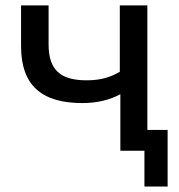

<svg xmlns="http://www.w3.org/2000/svg" viewBox="-20 -559 665 712"><path d="M601.6 132.8V-77.1H526.4V-539.1H424.3V-293C387.2 -270.5 348.6 -261.2 301.3 -261.2C204.6 -261.2 160.2 -298.8 160.2 -394.5V-539.1H58.1V-387.2C58.1 -245.1 131.8 -176.8 285.2 -176.8C338.4 -176.8 384.8 -187.5 426.3 -209.5V0H515.6V132.8Z"/></svg>

Font: Winston
Style: Regular
Weight: 400
Designer: Vernon Adams, Kim Jin-seong, David Berlow, Cristiano Sobral
Foundry: The Winston Project Authors
Version: Version 3.004